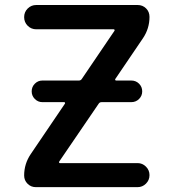

<svg xmlns="http://www.w3.org/2000/svg" viewBox="-20 -774 694 772"><path d="M150.4 -363.3Q132.8 -363.3 120.1 -376Q107.4 -388.7 107.4 -406.7Q107.4 -424.8 120.1 -437.5Q132.8 -450.2 150.4 -450.2H296.9Q304.7 -450.2 308.6 -456.1L440.4 -650.4Q441.4 -652.3 440.4 -654.3Q439.5 -656.2 437.5 -656.2H126Q105.5 -656.2 91.3 -670.4Q77.1 -684.6 77.1 -705.1Q77.1 -725.6 91.3 -739.7Q105.5 -753.9 126 -753.9H533.2Q553.7 -753.9 567.4 -740.2Q581.1 -726.6 581.1 -706.1Q581.1 -659.2 554.7 -620.1L443.4 -456.1Q442.4 -454.1 443.4 -452.1Q444.3 -450.2 447.3 -450.2H507.8Q526.4 -450.2 539.1 -437.5Q551.8 -424.8 551.8 -406.7Q551.8 -388.7 539.1 -376Q526.4 -363.3 507.8 -363.3H388.7Q380.9 -363.3 377 -357.4L217.8 -124Q216.8 -122.1 217.8 -120.1Q218.8 -118.2 220.7 -118.2H533.2Q552.7 -118.2 566.9 -104Q581.1 -89.8 581.1 -69.8Q581.1 -49.8 566.9 -35.6Q552.7 -21.5 533.2 -21.5H124Q104.5 -21.5 90.8 -35.2Q77.1 -48.8 77.1 -68.4Q77.1 -115.2 103.5 -154.3L241.2 -357.4Q242.2 -359.4 241.2 -361.3Q240.2 -363.3 238.3 -363.3Z"/></svg>

Font: Gen Jyuu Gothic Medium
Style: Regular
Weight: 500
Designer: [Source Han Sans]
Ryoko NISHIZUKA  (kana & ideographs); Paul D. Hunt (Latin, Greek & Cyrillic); Wenlong ZHANG  (bopomofo
Version: Version 1.002.20150607